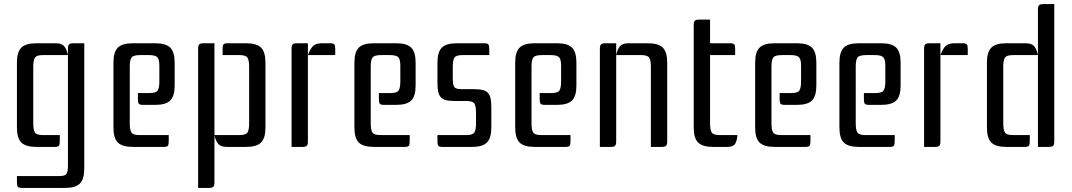

<svg xmlns="http://www.w3.org/2000/svg" viewBox="-20 -720 5252 941"><path d="M158 0Q106 0 84.5 -21.5Q63 -43 63 -95V-413Q63 -465 84.5 -486.5Q106 -508 158 -508H253Q282 -508 294.5 -493.5Q307 -479 313 -450H190Q159 -450 151 -437Q143 -424 143 -393V-115Q143 -84 151 -71Q159 -58 190 -58H273V-27Q273 -11 268.5 -5.5Q264 0 248 0ZM88 201Q72 201 67.5 195.5Q63 190 63 174V143H266Q281 143 290.5 141Q300 139 305 133Q310 127 311.5 116Q313 105 313 86V-481Q313 -497 318.5 -502.5Q324 -508 340 -508H393V106Q393 158 371.5 179.5Q350 201 298 201Z M807 -58V-27Q807 -11 802.5 -5.5Q798 0 782 0H631Q579 0 557.5 -21.5Q536 -43 536 -95V-413Q536 -465 557.5 -486.5Q579 -508 631 -508H741Q793 -508 814.5 -486.5Q836 -465 836 -413V-301Q836 -249 814.5 -227.5Q793 -206 741 -206H681Q665 -206 660.5 -211.5Q656 -217 656 -233V-264H714Q745 -264 753 -277Q761 -290 761 -321V-398Q761 -429 751 -439.5Q741 -450 710 -450H667Q634 -450 625 -438.5Q616 -427 616 -393V-115Q616 -84 624 -71Q632 -58 663 -58Z M1186 -508Q1238 -508 1259.5 -486.5Q1281 -465 1281 -413V-95Q1281 -43 1259.5 -21.5Q1238 0 1186 0H1091Q1062 0 1049.5 -14.5Q1037 -29 1031 -58V174Q1031 190 1025.5 195.5Q1020 201 1004 201H951V-481Q951 -497 956.5 -502.5Q962 -508 978 -508H1031V-58H1154Q1185 -58 1193 -71Q1201 -84 1201 -115V-393Q1201 -424 1193 -437Q1185 -450 1154 -450H1071V-481Q1071 -497 1075.5 -502.5Q1080 -508 1096 -508Z M1489 -450V-27Q1489 -11 1483.5 -5.5Q1478 0 1462 0H1409V-481Q1409 -497 1414.5 -502.5Q1420 -508 1436 -508H1489V-450Q1502 -484 1516 -496Q1530 -508 1559 -508H1598Q1614 -508 1618.5 -502.5Q1623 -497 1623 -481V-450Z M1988 -58V-27Q1988 -11 1983.5 -5.5Q1979 0 1963 0H1812Q1760 0 1738.5 -21.5Q1717 -43 1717 -95V-413Q1717 -465 1738.5 -486.5Q1760 -508 1812 -508H1922Q1974 -508 1995.5 -486.5Q2017 -465 2017 -413V-301Q2017 -249 1995.5 -227.5Q1974 -206 1922 -206H1862Q1846 -206 1841.5 -211.5Q1837 -217 1837 -233V-264H1895Q1926 -264 1934 -277Q1942 -290 1942 -321V-398Q1942 -429 1932 -439.5Q1922 -450 1891 -450H1848Q1815 -450 1806 -438.5Q1797 -427 1797 -393V-115Q1797 -84 1805 -71Q1813 -58 1844 -58Z M2209 -225Q2183 -225 2166.5 -229Q2150 -233 2140.5 -243.5Q2131 -254 2127.5 -271Q2124 -288 2124 -314V-413Q2124 -465 2145.5 -486.5Q2167 -508 2219 -508H2353Q2369 -508 2373.5 -502.5Q2378 -497 2378 -481V-450H2246Q2215 -450 2207 -437Q2199 -424 2199 -393V-340Q2199 -322 2200.5 -310.5Q2202 -299 2207 -293Q2212 -287 2221.5 -285Q2231 -283 2246 -283H2303Q2329 -283 2345.5 -279Q2362 -275 2371.5 -264.5Q2381 -254 2384.5 -237Q2388 -220 2388 -194V-95Q2388 -43 2366.5 -21.5Q2345 0 2293 0H2149Q2133 0 2128.5 -5.5Q2124 -11 2124 -27V-58H2266Q2297 -58 2305 -71Q2313 -84 2313 -115V-168Q2313 -199 2305 -212Q2297 -225 2266 -225Z M2776 -58V-27Q2776 -11 2771.5 -5.5Q2767 0 2751 0H2600Q2548 0 2526.5 -21.5Q2505 -43 2505 -95V-413Q2505 -465 2526.5 -486.5Q2548 -508 2600 -508H2710Q2762 -508 2783.5 -486.5Q2805 -465 2805 -413V-301Q2805 -249 2783.5 -227.5Q2762 -206 2710 -206H2650Q2634 -206 2629.5 -211.5Q2625 -217 2625 -233V-264H2683Q2714 -264 2722 -277Q2730 -290 2730 -321V-398Q2730 -429 2720 -439.5Q2710 -450 2679 -450H2636Q2603 -450 2594 -438.5Q2585 -427 2585 -393V-115Q2585 -84 2593 -71Q2601 -58 2632 -58Z M3155 -508Q3207 -508 3228.5 -486.5Q3250 -465 3250 -413V-27Q3250 -11 3244.5 -5.5Q3239 0 3223 0H3170V-393Q3170 -424 3162 -437Q3154 -450 3123 -450H3000V-27Q3000 -11 2994.5 -5.5Q2989 0 2973 0H2920V-481Q2920 -497 2925.5 -502.5Q2931 -508 2947 -508H3000V-450Q3006 -479 3018.5 -493.5Q3031 -508 3060 -508Z M3558 -508Q3574 -508 3578.5 -502.5Q3583 -497 3583 -481V-450H3460V-115Q3460 -84 3468 -71Q3476 -58 3507 -58H3594Q3592 -29 3582.5 -14.5Q3573 0 3544 0H3475Q3423 0 3401.5 -21.5Q3380 -43 3380 -95V-597Q3380 -613 3385.5 -618.5Q3391 -624 3407 -624H3460V-508Z M3952 -58V-27Q3952 -11 3947.5 -5.5Q3943 0 3927 0H3776Q3724 0 3702.5 -21.5Q3681 -43 3681 -95V-413Q3681 -465 3702.5 -486.5Q3724 -508 3776 -508H3886Q3938 -508 3959.5 -486.5Q3981 -465 3981 -413V-301Q3981 -249 3959.5 -227.5Q3938 -206 3886 -206H3826Q3810 -206 3805.5 -211.5Q3801 -217 3801 -233V-264H3859Q3890 -264 3898 -277Q3906 -290 3906 -321V-398Q3906 -429 3896 -439.5Q3886 -450 3855 -450H3812Q3779 -450 3770 -438.5Q3761 -427 3761 -393V-115Q3761 -84 3769 -71Q3777 -58 3808 -58Z M4365 -58V-27Q4365 -11 4360.5 -5.5Q4356 0 4340 0H4189Q4137 0 4115.5 -21.5Q4094 -43 4094 -95V-413Q4094 -465 4115.5 -486.5Q4137 -508 4189 -508H4299Q4351 -508 4372.5 -486.5Q4394 -465 4394 -413V-301Q4394 -249 4372.5 -227.5Q4351 -206 4299 -206H4239Q4223 -206 4218.5 -211.5Q4214 -217 4214 -233V-264H4272Q4303 -264 4311 -277Q4319 -290 4319 -321V-398Q4319 -429 4309 -439.5Q4299 -450 4268 -450H4225Q4192 -450 4183 -438.5Q4174 -427 4174 -393V-115Q4174 -84 4182 -71Q4190 -58 4221 -58Z M4589 -450V-27Q4589 -11 4583.5 -5.5Q4578 0 4562 0H4509V-481Q4509 -497 4514.5 -502.5Q4520 -508 4536 -508H4589V-450Q4602 -484 4616 -496Q4630 -508 4659 -508H4698Q4714 -508 4718.5 -502.5Q4723 -497 4723 -481V-450Z M5147 -700V-27Q5147 -11 5141.5 -5.5Q5136 0 5120 0H5067V-673Q5067 -689 5072.5 -694.5Q5078 -700 5094 -700ZM4912 0Q4860 0 4838.5 -21.5Q4817 -43 4817 -95V-413Q4817 -465 4838.5 -486.5Q4860 -508 4912 -508H5007Q5036 -508 5048.5 -493.5Q5061 -479 5067 -450H4944Q4913 -450 4905 -437Q4897 -424 4897 -393V-115Q4897 -84 4905 -71Q4913 -58 4944 -58H5027V-27Q5027 -11 5022.5 -5.5Q5018 0 5002 0Z"/></svg>

Font: Rationale
Style: Regular
Weight: 400
Designer: Cyreal (www.cyreal.org)
Foundry: Cyreal (www.cyreal.org)
Version: Version 1.011